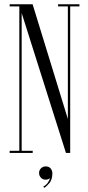

<svg xmlns="http://www.w3.org/2000/svg" viewBox="-20 -720 416 904"><path d="M25.5 0V-10H71V-690H25.5V-700H133.5L299.5 -160V-690H253.5V-700H354V-690H310.5V0H290.5L82 -658.5V-10H134V0ZM188 164.5 184 158Q196 152.5 204.2 141.5Q212.5 130.5 215.5 119Q206 126 195 126Q181.5 126 172.8 116.8Q164 107.5 164 94.5Q164 81 173.2 72.2Q182.5 63.5 195.5 63.5Q210.5 63.5 218.5 73.2Q226.5 83 226.5 96Q226.5 124.5 213.5 140.8Q200.5 157 188 164.5Z"/></svg>

Font: Imbue 100pt Light
Style: Regular
Weight: 300
Designer: Tyler Finck
Foundry: Etcetera Type Company
Version: Version 1.102; ttfautohint (v1.8.3)